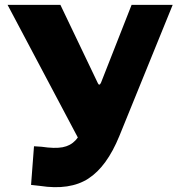

<svg xmlns="http://www.w3.org/2000/svg" viewBox="-20 -762 731 785"><path d="M107 -6 119 -164 150 -162Q204 -154 236 -160Q268 -166 289 -188.5Q310 -211 325 -251L518 -742H686L468 -206Q417 -81 341.5 -32Q266 17 143 -2ZM314 -170 11 -742H227L380 -422Q386 -409 393 -424L440 -412Z"/></svg>

Font: Libre Franklin ExtraBold
Style: Regular
Weight: 800
Designer: Pablo Impallari, Rodrigo Fuenzalida, Nhung Nguyen
Foundry: Impallari Type
Version: Version 3.000